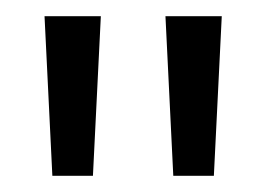

<svg xmlns="http://www.w3.org/2000/svg" viewBox="-20 -691 330 238"><path d="M44.9 -473.1 35.2 -670.9H105L95.2 -473.1ZM194.8 -473.1 185.1 -670.9H254.9L245.1 -473.1Z"/></svg>

Font: Syncopate
Style: Regular
Weight: 400
Width: 7
Version: Version 001.001